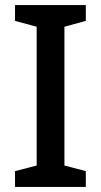

<svg xmlns="http://www.w3.org/2000/svg" viewBox="-20 -734 397 754"><path d="M317 0H39V-62L124 -84V-629L39 -652V-714H317V-652L233 -629V-84L317 -62Z"/></svg>

Font: Noto Sans Khmer Medium
Style: Regular
Weight: 500
Version: Version 2.003